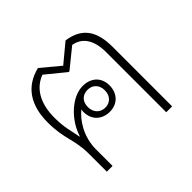

<svg xmlns="http://www.w3.org/2000/svg" viewBox="-137 -716 875 875"><g transform="rotate(-45 301.0 -278.0)"><path d="M92 0H129V-107C129 -188 172 -252 211 -283C210 -279 209 -274 209 -268C209 -213 248 -183 295 -183C347 -183 379 -220 379 -269C379 -322 343 -354 290 -354C219 -354 143 -280 119 -201H117C110 -243 97 -277 97 -342C97 -439 136 -497 197 -520L290 -444H295L389 -520C441 -511 475 -470 475 -387V0H513V-384C513 -489 472 -543 382 -556L293 -482L204 -556C106 -532 60 -458 60 -349C60 -240 92 -211 92 -113ZM294 -211C263 -211 239 -233 239 -269C239 -306 262 -326 294 -326C326 -326 348 -303 348 -269C348 -234 326 -211 294 -211Z"/></g></svg>

Font: Noto Sans Thai Looped ExtraLight
Style: Regular
Weight: 200
Designer: Sasikarn Vongin, Ben Mitchell
Foundry: The Fontpad Ltd
Version: Version 1.001